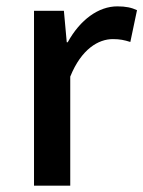

<svg xmlns="http://www.w3.org/2000/svg" viewBox="-20 -584 451 604"><path d="M87 0H201V-343C236 -430 290 -461 335 -461C357 -461 371 -458 390 -452L411 -552C394 -560 376 -564 349 -564C290 -564 232 -522 193 -451H190L181 -550H87Z"/></svg>

Font: Noto Sans T Chinese Medium
Style: Regular
Weight: 500
Designer: Ryoko NISHIZUKA (kana & ideographs); Paul D. Hunt (Latin, Greek & Cyrillic); Wenlong ZHANG (bopomofo); Sandoll Communica
Foundry: Adobe Systems Incorporated
Version: Version 1.000;PS 1;hotconv 1.0.78;makeotf.lib2.5.61930